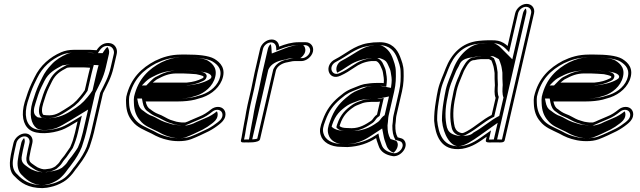

<svg xmlns="http://www.w3.org/2000/svg" viewBox="-20 -732 3292 987"><path d="M358.9 -26.4 358.8 -26.1C354.6 -7.5 347.9 7.8 340.9 24.5C337.5 29.5 313.6 64.4 310.7 68.1C303.8 77.1 293.6 87.5 286.5 100.2C282.3 107.3 273.3 115.2 263.7 123.9L253.8 129.2C241.2 135.6 233.4 135.3 214.2 138H203.5C196.9 137.1 186.3 134.5 184 132.8L173.6 128.6C170.8 127.2 165.7 124 160.4 120.3C137.3 103.2 124.5 101.7 133.1 64.5L133.2 64.2C134.2 57 135.7 49.1 137.7 40.5L146.4 2.5C152.4 -23.3 135.4 -46 109.1 -46C82.9 -46 55.4 -23.4 49.4 2.5L40.7 40.5C25.8 105 24.8 149.1 57.2 176.4C85.7 206.8 124.6 235 197.9 235H198.3L221.5 232.9C247.2 227.9 262.9 224.7 289 212C315.2 199.4 327.5 188.2 342.9 171.9C357.4 157.2 366 141 377.4 128.3L389.3 112C407.2 89.2 429.2 53.4 440.3 24.4L447.5 2.1C452.7 -14.3 458.4 -32 462.8 -50.9L509.4 -253.1C531.6 -298.4 551.3 -330.5 563.9 -385.2L580.1 -455.1C586 -481 570.5 -505.9 546.5 -509.9C518.9 -514.8 494.8 -502.1 476.7 -474H473.9C460.9 -474 444.7 -476.9 427 -476H361C336.1 -476 313.7 -471.8 294.3 -463.4C237.2 -438.8 186.8 -396 157.4 -334.2L142.2 -303.1C128.1 -273.3 117.3 -241.7 106.9 -207.5C88.3 -143.4 97.4 -91.8 131.5 -65.7C168.4 -37.6 246.3 -45.5 297.4 -64.1C317.5 -71.1 350.5 -90.6 378.8 -108L365.5 -50.4C363.5 -41.3 361.3 -33.4 358.9 -26.4ZM410.8 -385.5C420.3 -385.5 431.2 -384.3 443.2 -383.7C441.1 -376.4 438.1 -364.7 435.9 -355L415.9 -268.5C407.8 -256.8 402.3 -248.4 392.2 -236.7C365 -203.3 351.6 -193.9 309.8 -167.9C271.1 -143.3 252.4 -134.6 203.5 -141.2C193.4 -148.6 193.6 -173.7 202.2 -200.4C211.4 -230.1 219.6 -257.4 231.9 -282.1L247.7 -314.2C266.2 -350.8 289.3 -365.1 324.9 -383.6C330.4 -384.3 335.7 -385.5 340.1 -385.5ZM470.5 -459H483.3L489.2 -468.3C504 -491.1 519.5 -498.8 540.6 -495.1C557.3 -492.3 569.3 -473.3 565.1 -455.1L548.9 -385.2C536.7 -332.4 517.8 -301.9 494.9 -255L447.8 -50.9C443.6 -32.8 438 -15.5 432.9 0.8L425.8 22.6C415.2 49.9 394.7 83.3 377.6 105L366.1 120.8C352.5 136.2 345 150.6 332.8 163.1C317.7 179.1 309.2 187.1 284.8 198.8C260.8 210.6 246.9 213.3 222.7 218.1L201.1 220C130.6 219.7 96.8 194 69.1 164.6C51.1 149.3 43 126.4 46.1 94.7C48.9 75.7 51.1 60.4 55.7 40.5L64.4 2.5C68.5 -15 88 -31 105.7 -31C125.1 -31 135.2 -13.8 131.4 2.5L122.7 40.5C120.7 49 118.9 58.8 118 64.8C108.1 109.8 128.6 117.6 149.5 133C155.7 137.4 160.6 140.4 164.6 142.5L174.2 146.4C184.2 151.1 190 151.7 199 153H211.8C229.9 150.4 241.1 150.9 258.5 142.1L270.8 135.5C280.9 126.4 291.9 118.1 299.6 105.1C305.4 94.7 314.1 85.9 322.3 75.3C327.2 68.9 350 35.3 354.3 28.9C364.3 5 373.9 -21.4 380.5 -50.4L400.6 -137.1L372.9 -120.2C344.9 -103 312.1 -84 295.2 -78.1C250.8 -61.9 184.6 -55.3 150.4 -73.4C113.9 -92.6 102.9 -142.3 121.7 -206.5C131.9 -240 142.6 -271.3 155.9 -299.4L171.1 -330.6C198.1 -387.3 243.8 -426.7 297.7 -449.9C314.2 -457 334.2 -461 357.5 -461H423.9C439.7 -461.8 455.2 -459 470.5 -459ZM414.3 -400.5H343.5C334.7 -400.5 329.8 -398.9 323.3 -398.1C286.1 -378.8 255.8 -361.1 234.1 -318.1L218.3 -286C205.1 -259.4 196.6 -231 187.6 -201.6C177.8 -171.3 175.4 -141.1 195 -126.8C248.2 -119.6 275 -129.8 315.9 -155.8C357.2 -181.5 375.3 -194.7 403.2 -228.9C414.7 -242.1 421.4 -252.7 430.1 -265.2L450.9 -355C453 -364.4 456 -376 458 -383L462.2 -398L447.3 -398.7C435.9 -399.3 425 -400.5 414.3 -400.5ZM523.9 -385.2 540.1 -455.1C543.2 -468.9 539.1 -482.5 531.9 -490.8C526.9 -486.5 521 -479.9 515.7 -471.7L507.5 -459H470.5C438.8 -459 434.9 -461.4 426.5 -461H357.5C345.8 -461 336.4 -459.7 323.7 -454.2C297.1 -442.7 265.9 -424.6 244.3 -399.9C225.7 -380.6 209.4 -359.2 196.9 -332.8L181.7 -301.7C167.9 -272.5 157.1 -241 146.8 -207.1C128.5 -144.4 140 -94.5 167.9 -73.2C188.7 -57.4 237.7 -62.4 271.1 -74.6C282.5 -78.5 317.2 -97.9 345 -115L432.9 -168.8L405.5 -50.4C403.5 -41.4 401 -32.7 398.9 -26.1C394.4 -6.9 387.5 8.9 380.6 25.5C378.1 31.4 353 66.3 349.2 71.1C341.7 80.9 332.3 90.5 325.8 102.2C319.8 112.2 308.7 121.3 298.7 130.3L285.8 137.2C268 146.2 235.7 150.5 218.3 153H193C177.1 150.8 164.8 149.4 151.6 142.8L141.5 138.7C136.1 135.9 131.3 133 124.3 128C103.3 112.5 84.3 102.8 93.1 64.4C94.1 57.6 95.7 49.1 97.7 40.5L106.4 2.5C108.6 -6.8 107.3 -15.4 103.7 -22.3C97.4 -16 91.6 -6.8 89.4 2.5L80.7 40.5C76 60.8 73.6 77.5 70.9 95.7C67.4 130 77.3 155.2 94.7 169.9C123.1 200.1 156.6 218.9 197.4 220L210.1 218.8C230.8 214.7 236.3 214.1 258 203.5C280.4 192.7 289.8 184.3 305.2 168C318.3 154.6 326.1 139.8 339 125.1L350.7 109.1C368.2 86.9 389.6 52.1 400.5 23.7L407.6 1.6C412.8 -14.7 418.5 -32.3 422.8 -50.9L469.6 -253.8C492.1 -299.8 511.5 -331.1 523.9 -385.2ZM414.3 -400.5C432.4 -400.5 443.4 -399 451.7 -398.6L486.9 -396.9L483.1 -383.5C481.1 -376.3 478.1 -364.6 475.9 -355L455.6 -267.2C447.3 -255.2 441.2 -245.8 430.4 -233.3C403.1 -199.9 385.3 -186.9 343.8 -161C307.1 -137.7 263.2 -116.8 187 -127.1L173.9 -128.9L167.5 -133.5C147.7 -147.9 153.5 -173.4 162.4 -200.8C171.5 -230.5 179.8 -258.2 192.4 -283.6L208.3 -315.7C229.2 -357.3 261.8 -375.5 301.8 -396.2L315.8 -397.9C315.8 -397.9 323.5 -400.5 343.5 -400.5Z M789.7 -325.6C820.6 -341.8 846.8 -354.5 889.1 -354.5H918.6C930.5 -354.5 979.9 -351.6 988.5 -350.6C991.2 -350.3 1027.1 -342.8 1026.1 -338.2L1026.7 -336.2L1026.4 -335C1026.1 -333.6 1023.8 -331.2 1020.3 -329.3C995.7 -317.1 974.1 -310.8 940.1 -307.5L765.4 -307.5C766.9 -309 789.1 -327 789.7 -325.6ZM752.7 -170.4C739.7 -177.4 732.6 -191.2 728.9 -210.5H895.9C925.8 -210.5 957.2 -213.6 982.6 -219.8L1003 -225.8C1051.8 -237.9 1099.9 -269.9 1120.4 -318.7C1145.1 -379.5 1112.5 -411 1082 -429.6C1051.6 -447.2 994.9 -451.5 941 -451.5H911.5C858.5 -451.5 817.3 -438.7 777.6 -419.5C709 -383.4 651.3 -330.7 629.3 -235L629.2 -234.7L629.2 -234.5C627.5 -224.4 627.3 -212.4 628.2 -199C629.4 -161.2 640.6 -131.3 660.4 -108.6C685 -76.6 720.8 -64.3 759.5 -45.2L780 -34.3C792.1 -27.9 807.8 -22 821.9 -17.8L838 -13.7C870.6 -4.8 925 -2.2 961.7 -16.1C993.2 -28 1023.9 -43.1 1053.5 -57.5C1072 -67 1091.7 -80.1 1107.2 -92.7C1119 -102.3 1133.5 -114.6 1137.9 -134C1144.1 -160.6 1127.3 -182.5 1100.6 -182.5C1087.4 -182.5 1074.5 -177.6 1063.1 -168.3C1045.3 -153.9 1026.7 -141.4 1004.3 -132.8L959.6 -113.7C948.5 -108.9 941.7 -104.8 932.2 -102.5H913.5C900.9 -103.7 899.1 -104.4 887.3 -106.3L871 -111.2C866.4 -112.5 861.4 -114.1 855.5 -116.1C840.4 -121.3 813.3 -139.7 793 -146.1C777.6 -152 764.7 -160.7 752.7 -170.4ZM993.6 -365.5C983.6 -366.7 935.4 -369.5 922.1 -369.5H892.6C848 -369.5 817 -355.2 787.2 -339.7C773.5 -334.5 760.4 -321.5 755.5 -316.5L731.9 -292.5L937.3 -292.5C973 -295.9 997.9 -302.9 1024.6 -316.2C1030 -318.9 1038.7 -323.5 1041.4 -335L1042.5 -339.9C1043.3 -364.5 994.2 -366.5 993.6 -365.5ZM742.2 -157.4C755.8 -146.6 767.9 -138.5 784.7 -132C801.9 -125.3 829.5 -108 847.7 -101.8C853.6 -99.8 859 -98.1 863.7 -96.7L880.7 -91.6C892.3 -89.7 895.9 -88.7 909.4 -87.5H930.6C944 -90.8 952.8 -95.8 962.9 -100.2L1007.2 -119.1C1033.6 -129.5 1052.4 -142.4 1071.2 -157.7C1079.3 -164.3 1087.8 -167.5 1097.2 -167.5C1115.5 -167.5 1127.2 -152.3 1122.9 -134C1120 -121.2 1110.9 -112.9 1099 -103.3C1084.8 -91.7 1065.7 -79.1 1049.1 -70.5C1019.9 -56.4 989.4 -41.4 959.2 -30C928.1 -18.2 875.5 -19.9 844.9 -28.3L829 -32.3C814.4 -36.8 800.7 -41.9 789.6 -47.8L768.9 -58.9C728.7 -78.7 695.8 -90.1 673.4 -119.2C656.2 -141.6 644.8 -166 643.6 -203C642.7 -216.2 643.1 -227.3 644.3 -235.3C665.7 -326.2 717.5 -372.3 782.1 -406.5C820.8 -425.1 857.6 -436.5 908 -436.5H937.6C990.7 -436.5 1045.9 -431.5 1072 -416.3C1101 -398.6 1127 -372.6 1106.3 -321.3C1088.8 -279.9 1047.1 -251.3 1002.1 -240.2L981.8 -234.2C957.4 -228.4 928.1 -225.5 899.4 -225.5H709.7L713.7 -204.7C717.7 -184 725.6 -167.2 742.2 -157.4ZM709.1 -292.5 727.9 -311.6C732.2 -316 745.6 -328.3 762.6 -336.2C790.6 -350.7 826.9 -369.5 892.6 -369.5H922.1C943.3 -369.5 986.4 -367 1003.2 -364.9C1011.9 -364 1059.8 -360.3 1066 -341.3C1066.4 -339.9 1066.6 -339 1067 -337.7L1066.4 -335C1065.2 -329.6 1060.6 -325.9 1052.9 -321.7C1024.4 -305.9 987.6 -296.9 941.8 -292.5ZM717.2 -162.2C698.3 -173.3 692.6 -188.8 688.8 -208.2L685.5 -225.5H899.4C921.4 -225.5 944 -227.8 961.2 -231.8L981.3 -237.7C1013.5 -245.7 1060.7 -272.1 1080.8 -319.7C1104.1 -377.4 1073.9 -404.7 1047.5 -420.9C1027.6 -432.2 987.5 -436.5 937.6 -436.5H908C875.1 -436.5 846.5 -429.2 809.2 -411.3C746.7 -378.2 690.9 -328.9 669.2 -234.9C667.7 -225.3 667.4 -213.9 668.4 -200.5C669.6 -163.4 680.3 -135.4 698.9 -114.1C721.9 -84.2 750.2 -75.6 792.6 -54.8L813.5 -43.6C823 -38.6 834.9 -34.1 847.6 -30.1L862.9 -26.3C887.1 -19.6 917.8 -19.9 934.4 -26.2C962.9 -36.9 992 -51.2 1022 -65.8C1037.2 -73.6 1056.6 -86.3 1071 -98C1082.4 -107.2 1094 -116.8 1097.9 -134C1100.2 -144 1098.9 -152.7 1095.1 -159.7C1077.7 -146 1060.3 -134 1032.7 -123.2L988.9 -104.4C980.9 -101 973.7 -95.4 952 -90.1L941.2 -87.5H905.3C886.9 -89.2 875.7 -91.3 864.2 -93.2L844.6 -99.1C839.4 -100.6 833.4 -102.5 827.1 -104.6C802.6 -113 776.8 -130.8 765.6 -134.3C744.6 -140.9 730.3 -151.8 717.2 -162.2Z M1222 -26 1218.4 -10.5C1215.2 3.4 1235.5 0 1244 0C1249.3 0 1312.1 4 1316.8 -16.5L1398.9 -372C1401.7 -376.9 1401.9 -378.5 1402.1 -378.4C1410.9 -395.5 1435.1 -408.8 1458.7 -412.1C1472.2 -414 1479.9 -418 1494 -418H1529C1554.8 -418 1582.6 -440.3 1588.7 -466.5C1594.8 -492.7 1577.3 -515 1551.4 -515H1516.4C1478.6 -515 1446.7 -504.8 1414.9 -492.4C1413.6 -512.6 1399.7 -529 1376.6 -529C1350 -529 1323.1 -507.1 1316.9 -480.5L1288.5 -357.5C1282.1 -329.7 1278.2 -304.2 1271.6 -275.5L1252.9 -194.5C1250.6 -184.3 1248.3 -172.9 1246 -160.1L1240.1 -126C1238.6 -116.7 1236.9 -108 1235 -99.5C1231.9 -86.3 1226.8 -51.2 1224.6 -41.5L1224.4 -40.9C1224.2 -37.1 1223.5 -32.5 1222 -26ZM1250 -99.5C1252 -108.3 1253.8 -117.6 1255.3 -127L1261.1 -160.9C1263.4 -173.5 1265.6 -184.6 1267.9 -194.5L1286.6 -275.5C1293.4 -304.9 1297.3 -330.5 1303.5 -357.5L1331.9 -480.5C1336.2 -498.8 1354.8 -514 1373.2 -514C1388.6 -514 1398.5 -503.1 1399.6 -488.1L1400.7 -472L1417.7 -478.6C1448.7 -490.7 1478 -500 1512.9 -500H1547.9C1565.4 -500 1577.8 -484.2 1573.7 -466.5C1569.6 -448.8 1549.9 -433 1532.5 -433H1497.5C1480 -433 1470.3 -428.4 1460 -426.9C1432.4 -423.1 1402.9 -408.8 1388.3 -382C1386.7 -378.5 1387.4 -379.5 1384.5 -374.5L1302.5 -19.5C1289.6 -14.1 1252.8 -15 1247.5 -15C1242.6 -15 1237.8 -14.6 1234.4 -14.7L1237 -26C1241.5 -45.4 1245.3 -79.1 1250 -99.5ZM1262 -26 1259.4 -14.7C1264.9 -14.6 1273.3 -14.9 1276.4 -15.4C1276.5 -15.6 1276.7 -16 1276.8 -16.5L1359.1 -373C1362.1 -378.2 1360.8 -376.9 1363.1 -380.8C1373.6 -399.8 1398.2 -418.9 1447.9 -426.1C1447.9 -426.1 1459.2 -433 1497.5 -433H1523.1C1532.1 -438 1545.2 -451.3 1548.7 -466.5C1552.2 -481.5 1545.8 -494.7 1538.6 -500H1512.9C1495.9 -500 1474.2 -494.8 1442.7 -482.5L1377.1 -457L1374.8 -490.8C1374.4 -496.2 1373.2 -500.7 1370.9 -505.4C1364.6 -498.9 1359.1 -490.1 1356.9 -480.5L1328.5 -357.5C1322.2 -330 1318.3 -304.5 1311.6 -275.5L1292.9 -194.5C1290.6 -184.4 1288.3 -173.1 1286 -160.4L1280.2 -126.4C1278.7 -117.1 1277 -108.1 1275 -99.5C1272 -86.7 1267 -52.1 1264.5 -41.3C1264.3 -37.6 1263.5 -32.4 1262 -26Z M1761.4 -74H1761.1C1745 -74 1730.7 -78.4 1725.6 -84C1725.7 -84.3 1725.8 -84.6 1725.8 -84.9C1726 -85.6 1726.7 -88 1727.8 -91.4C1743.5 -138.4 1765.5 -159.6 1801.4 -183.8C1810.4 -189.9 1830.8 -196.4 1845.3 -202.5C1855.5 -205.9 1877.5 -208.5 1891.1 -208.5H1920.9C1925.3 -208.5 1927.2 -208.6 1933.5 -209.9L1918.1 -143.2C1912.2 -139.1 1906.7 -134.1 1902.6 -128.5L1895 -118.2C1893.7 -116.5 1892.1 -114.9 1888.5 -111.5C1860.6 -92.9 1829.7 -73 1787.5 -73C1778.3 -73 1769.7 -73.3 1761.4 -74ZM1913.6 -22.2C1916.4 -7.5 1922.5 4.7 1926.4 17.9C1935.8 48.6 1963.8 65.4 2001.3 71L2001.6 71C2041.4 73.4 2081 23 2059.5 -8.6C2050 -22.5 2038.7 -21 2024.2 -26.1C2014.5 -43.5 2012.2 -61.3 2012.3 -88.6L2014.3 -105.7C2015.9 -118.5 2015.1 -126.5 2018 -139L2046.3 -261.6C2055.8 -302.6 2055.6 -333.6 2054.8 -364.4C2054.6 -396.3 2044.7 -418.8 2036.1 -442.2C2021.9 -478.2 1994.5 -515 1932.1 -515C1909.4 -515 1890.7 -513.6 1869.8 -509.9C1800.3 -497.9 1754.4 -453.2 1704.6 -428.1C1641 -397.9 1668.3 -313.6 1730 -342.8C1757.9 -355.3 1776.6 -367.9 1801.9 -384.8C1826.1 -401.8 1852.4 -414.2 1887.8 -418H1913.7C1924.1 -414.1 1930.5 -404.5 1936.3 -392.4C1941.2 -379.8 1946.5 -372.2 1948.3 -360C1951.1 -341.2 1955.2 -325.5 1952.7 -304.6C1951.3 -304.9 1946.4 -305.5 1943.3 -305.5H1913.5C1894.5 -305.5 1868 -302.7 1851.7 -299.4C1828.5 -294 1813.2 -285.4 1793.4 -278.5C1776.8 -272.2 1761.7 -264.3 1748.1 -254.6L1720.7 -232.8C1683.4 -200.9 1657.7 -167.8 1638.2 -113.4C1625.8 -81 1621.2 -60.7 1628.4 -37.7C1638.6 -1.3 1678.5 23 1734.2 23C1744.9 23.7 1755.3 24 1766.2 24H1766.4L1766.6 24C1825.1 21 1872.2 4.8 1913.6 -22.2ZM1784 -58C1831.5 -58 1867.1 -81.1 1895.1 -99.8C1899.7 -102.9 1903.9 -107.7 1906.6 -111.1L1914.5 -121.7C1918.4 -127.2 1925.5 -132 1931.4 -136.1L1952.8 -228.6L1933.6 -224.6C1927.6 -223.3 1928.5 -223.5 1924.4 -223.5H1894.6C1879.1 -223.5 1857.4 -221.3 1843.5 -216.7C1829.8 -212.1 1808.5 -204.9 1794.7 -195.5C1757.1 -170.1 1730.3 -143.9 1713.3 -92.9C1712 -89.1 1711.3 -87 1710.8 -84.9L1709.1 -77.3L1713.1 -72.8C1726.3 -58.1 1755.4 -58 1784 -58ZM1738.1 8H1737.7C1685.9 8 1651.8 -14.6 1643.3 -44.7C1637.1 -64.3 1640.2 -79.2 1652.5 -111.3C1671.2 -163.4 1694.3 -192.4 1729 -222.3L1755.6 -243.6C1768.1 -252.3 1781 -259 1795.8 -264.6C1816.9 -272 1831.6 -280.2 1851.6 -284.8C1865.9 -287.7 1892.6 -290.5 1910.1 -290.5H1939.9C1941.1 -290.5 1946.5 -289.9 1946.6 -289.9L1965.6 -286.3L1968 -306.3C1970.8 -330.1 1966.2 -347.5 1963.6 -365.3C1961.3 -380.6 1955.2 -389.2 1950.8 -400.3C1945.3 -414.5 1935.8 -426.9 1919.6 -433H1890.4C1851.6 -428.8 1821.2 -414.7 1795.1 -396.4C1770.1 -379.8 1752.7 -368 1726.2 -356.2C1684.8 -336.5 1663.6 -393.4 1708.8 -414.9C1763.8 -442.7 1805 -484.1 1869.1 -495.1C1889.1 -498.7 1906.5 -500 1928.6 -500C1984.1 -500 2008.2 -468.1 2021.5 -434.4C2030.2 -410.7 2039.3 -390 2039.4 -360.8C2040.3 -329.8 2040.4 -300.9 2031.3 -261.6L2003 -139C1999.5 -124 2000.4 -115.3 1999 -104.1L1996.9 -86.1C1996.8 -55.6 2000.4 -34.5 2012.3 -13.2C2030.8 -6.8 2039.7 -7.9 2046.1 1.5C2060.8 23.2 2032.3 57.1 2006.2 56C1971.3 50.7 1948.9 35.9 1941.3 10.8C1936.9 -3.7 1931.2 -15.3 1928.7 -28.1L1925.3 -45.9L1907.2 -34.1C1868.8 -9 1825.2 6 1769.5 9C1757.2 9 1748.9 8.7 1738.1 8ZM1684.9 -81 1685.6 -84C1685.7 -84.4 1685.8 -84.6 1685.8 -84.9C1686.1 -86.2 1686.8 -88.4 1688 -91.9C1704 -140.1 1728.8 -164.6 1766.6 -190.2C1782.1 -200.6 1804.9 -207.1 1816.2 -211.9C1838.5 -221.4 1869.7 -223.5 1894.6 -223.5H1919.2L1979.6 -236.2L1957.3 -139.9C1951.5 -135.9 1945.9 -132 1941.3 -125.7L1933.5 -115.3C1931.5 -112.7 1928.3 -109.5 1924.4 -106C1899.8 -89.5 1862 -58 1784 -58C1773.7 -58 1763.3 -58.3 1753.7 -59C1716.7 -60.2 1696 -68.7 1684.9 -81ZM1767 9C1805.2 6.6 1841.3 -4.1 1879.1 -28.8L1944.5 -71.5L1953.6 -24.6C1956.3 -10.8 1962.2 1 1966.3 14.9C1972.7 35.7 1988 47.5 2003 53C2019.6 40.6 2032 13.1 2020.5 -3.7C2017.7 -7.9 2015.4 -9.2 2015.2 -9.2C2017.6 -8 1992.9 -15.1 1987.3 -17.6C1975.6 -38.4 1972.1 -56.8 1972.1 -87.6L1974.2 -105.1C1975.7 -117.3 1974.9 -125.5 1978 -139L2006.3 -261.6C2015.6 -302 2015.5 -332.1 2014.7 -363.1C2014.5 -393.8 2004.9 -415.3 1996.3 -438.8C1980.9 -478.1 1948.2 -500 1928.6 -500C1910.1 -500 1900.2 -499.3 1884.3 -496.4C1838.7 -488.6 1794.8 -449.4 1735.8 -419.6C1712.3 -408.5 1702.4 -376.8 1713.7 -358.4C1730.7 -367 1746.1 -377.1 1767 -391.1C1793.3 -409.4 1828.6 -426.8 1885.4 -433H1932.8L1943.3 -429C1966.4 -420.3 1969.9 -408.6 1975.9 -396C1980.7 -383.8 1986.4 -375.9 1988.4 -362.1C1991.1 -343.8 1995.4 -327.3 1992.8 -305.2L1989.8 -280.3L1935.4 -290.5H1910.1C1900.8 -290.5 1879.5 -288.5 1869.5 -286.6C1857.4 -283.6 1844.9 -277 1820.2 -268.2C1808.4 -263.7 1795.5 -257.3 1783.7 -248.9L1757.1 -227.7C1721.9 -197.5 1697.1 -166.2 1677.9 -112.6C1665.5 -80.2 1661.6 -62.1 1668.4 -40.6C1678.4 -4.9 1716.3 8 1737.7 8H1741C1750 8.6 1757 8.9 1767 9Z M2451.6 -428H2493.7C2496.6 -426.7 2502.4 -423.5 2506.4 -421C2509.8 -413.8 2513.1 -402.5 2516.7 -391.4L2518.6 -382.1C2519 -377.7 2519.5 -374 2520.9 -367.8L2522.5 -356.6C2522.3 -338.5 2522.4 -314.4 2524 -293.8C2522.8 -275 2519.5 -246.9 2527.9 -229L2507.5 -140.8C2459.1 -116.5 2425.8 -82.6 2380.7 -57.6C2373.4 -53.5 2361.5 -48 2357.9 -48H2353.2C2333.2 -52.1 2323 -63 2317.6 -79.7C2307.4 -121.4 2307.3 -174.5 2321.6 -236.5L2321.7 -236.8L2321.7 -237C2323.2 -246.2 2325 -255.3 2327.1 -264.5C2333.1 -290.5 2343.3 -315.7 2352.8 -337.8C2359.4 -351.5 2362.1 -362.4 2367.5 -372.1L2376.8 -388.6C2387.4 -406.7 2399.4 -423 2418 -423H2419.4C2429.5 -425.8 2436.9 -426.6 2451.6 -428ZM2725.2 -663.5C2731.3 -690.1 2713.5 -712 2687.4 -712C2661 -712 2634.3 -689.8 2628.2 -663.5L2589.4 -495.5C2585.1 -499.8 2577.5 -506.1 2569 -511.1C2548.6 -522.6 2533.7 -525 2506.6 -525H2487.9C2472.8 -525 2454.3 -523.3 2441.1 -522C2353 -513 2300.1 -455.1 2270.7 -379.4C2258.9 -346.7 2241 -311.7 2231.6 -271.3C2229.2 -260.7 2227.1 -250.2 2225.3 -239.7L2220.2 -208.5C2214.2 -172.7 2211.5 -141.7 2211.8 -110.6C2218.3 -40.7 2243 48.3 2356 32.9C2408.2 24.6 2446.8 -4.6 2481.8 -29.4L2477.4 -10.5C2474.5 2.2 2496 0.8 2509.3 0C2514.6 0.1 2519.9 0 2524.6 -0.1C2529.4 0 2534.7 0.1 2540.1 0C2552.1 0.7 2571.6 1.9 2574.4 -10.3ZM2420.7 -438C2390.2 -437 2374 -410.9 2363.8 -393.5L2354.4 -376.9C2347.1 -364 2344.8 -353.3 2339.1 -341.5C2328.5 -319.4 2318.4 -292.1 2312.1 -264.5C2309.9 -255.2 2308 -245.1 2306.5 -236.2C2291.6 -170.8 2291.7 -117.3 2302.6 -73.3C2307.7 -52.3 2323.8 -38 2348.3 -33H2354.4C2366.7 -33 2377.6 -40.3 2385.9 -45C2434.1 -71.8 2467.1 -105.2 2511.9 -127.8L2520.5 -132.1L2544 -233.7C2536.9 -248.9 2537.9 -274.3 2539.4 -297.2C2537.9 -317.8 2537.7 -342.2 2537.9 -360.8L2536.1 -373.5C2534.7 -379.7 2534.3 -382.9 2533.9 -387.4L2531.7 -398.1C2527.7 -410.6 2524 -422.5 2519.3 -432.5C2513.1 -436.4 2506.1 -440.3 2500.1 -443H2454.3C2440.6 -441.7 2431.4 -440.7 2420.7 -438ZM2543.8 -15 2543.2 -15C2538.2 -14.9 2533.1 -15 2528.4 -15.1L2528.1 -15.1L2527.7 -15.1C2523.1 -15 2518 -14.9 2513.1 -15L2512.5 -15C2506 -14.6 2497.8 -14.4 2493.5 -14.9L2504.3 -61.8L2474.7 -40.9C2439.2 -15.7 2403.9 10.6 2357.2 18.1C2256.6 31.7 2233.7 -46.2 2227.2 -114.7C2226.9 -145.4 2229.5 -174.5 2235.3 -209.5L2240.5 -240.6C2242.2 -250.8 2244.3 -261.1 2246.6 -271.3C2255.4 -309.2 2272.9 -343.4 2285 -377.3C2312.7 -448.5 2359.3 -498.9 2439.1 -507C2452.3 -508.3 2470.5 -510 2484.4 -510H2503.1C2529.4 -510 2540.6 -508.2 2559.1 -497.7C2566.4 -493.4 2573.8 -487.4 2577.2 -483.9L2597.1 -464L2643.2 -663.5C2647.4 -681.6 2666.1 -697 2683.9 -697C2701.9 -697 2714.3 -681.4 2710.2 -663.5L2560.4 -14.9C2555.8 -14.3 2549.4 -14.7 2543.8 -15ZM2449.8 -443H2514.7L2525.5 -438.1C2531.9 -435.2 2538.7 -431.2 2544.8 -427.4C2549.3 -417.8 2552.5 -407.2 2556.6 -394.1L2558.7 -384.2C2559.2 -379.1 2559.4 -376.9 2561 -370.1L2562.6 -358.2C2562.5 -339.9 2562.6 -315.7 2564.2 -295.1C2562.8 -274.7 2560.9 -246.8 2568.3 -230.9L2546.5 -136.4C2499.8 -112.9 2465.9 -79.1 2413.5 -50.1C2410.5 -48.4 2402.4 -33 2354.4 -33H2340L2331.7 -34.7C2292.2 -42.8 2283.3 -59.4 2277.7 -76.9C2267 -120.1 2267.1 -173.5 2281.6 -236.6C2283.1 -246 2284.9 -255.2 2287.1 -264.5C2293.2 -291.2 2303.5 -316.5 2313.2 -339.1C2319.6 -352.4 2322 -362.9 2328.3 -374L2337.6 -390.5C2345.2 -403.5 2346.5 -430.3 2407.2 -437.3C2423.6 -440.8 2436 -441.6 2449.8 -443ZM2528 -15.1C2530.5 -15 2533.1 -15 2535.5 -15L2685.2 -663.5C2687.4 -673.2 2686.1 -681.6 2682.3 -688.6C2676.1 -682.3 2670.4 -673.1 2668.2 -663.5L2613.6 -427.1L2551.6 -489.3C2548.2 -492.7 2541.7 -498 2534.7 -502.2C2518.4 -511.3 2520.3 -510 2503.1 -510H2484.4C2477.2 -510 2460.5 -508.7 2448.3 -507.5C2398.9 -502.4 2340.7 -456.4 2310.4 -378.6C2298.5 -345.5 2280.7 -310.7 2271.6 -271.3C2269.2 -260.9 2267.2 -250.4 2265.4 -240L2260.2 -208.9C2254.3 -173.4 2251.7 -143.1 2252 -112.2C2259 -37.7 2297.5 21.5 2337.6 19.6C2369.8 18 2408.5 -8.5 2446.6 -35.5L2538.2 -100.5L2518.4 -14.9C2519.8 -14.9 2525.5 -15 2528 -15.1Z M2885.7 -325.6C2916.6 -341.8 2942.8 -354.5 2985.1 -354.5H3014.6C3026.5 -354.5 3075.9 -351.6 3084.5 -350.6C3087.2 -350.3 3123.1 -342.8 3122.1 -338.2L3122.7 -336.2L3122.4 -335C3122.1 -333.6 3119.8 -331.2 3116.3 -329.3C3091.7 -317.1 3070.1 -310.8 3036.1 -307.5L2861.4 -307.5C2862.9 -309 2885.1 -327 2885.7 -325.6ZM2848.7 -170.4C2835.7 -177.4 2828.6 -191.2 2824.9 -210.5H2991.9C3021.8 -210.5 3053.2 -213.6 3078.6 -219.8L3099 -225.8C3147.8 -237.9 3195.9 -269.9 3216.4 -318.7C3241.1 -379.5 3208.5 -411 3178 -429.6C3147.6 -447.2 3090.9 -451.5 3037 -451.5H3007.5C2954.5 -451.5 2913.3 -438.7 2873.6 -419.5C2805 -383.4 2747.3 -330.7 2725.3 -235L2725.2 -234.7L2725.2 -234.5C2723.5 -224.4 2723.3 -212.4 2724.2 -199C2725.4 -161.2 2736.6 -131.3 2756.4 -108.6C2781 -76.6 2816.8 -64.3 2855.5 -45.2L2876 -34.3C2888.1 -27.9 2903.8 -22 2917.9 -17.8L2934 -13.7C2966.6 -4.8 3021 -2.2 3057.7 -16.1C3089.2 -28 3119.9 -43.1 3149.5 -57.5C3168 -67 3187.7 -80.1 3203.2 -92.7C3215 -102.3 3229.5 -114.6 3233.9 -134C3240.1 -160.6 3223.3 -182.5 3196.6 -182.5C3183.4 -182.5 3170.5 -177.6 3159.1 -168.3C3141.3 -153.9 3122.7 -141.4 3100.3 -132.8L3055.6 -113.7C3044.5 -108.9 3037.7 -104.8 3028.2 -102.5H3009.5C2996.9 -103.7 2995.1 -104.4 2983.3 -106.3L2967 -111.2C2962.4 -112.5 2957.4 -114.1 2951.5 -116.1C2936.4 -121.3 2909.3 -139.7 2889 -146.1C2873.6 -152 2860.7 -160.7 2848.7 -170.4ZM3089.6 -365.5C3079.6 -366.7 3031.4 -369.5 3018.1 -369.5H2988.6C2944 -369.5 2913 -355.2 2883.2 -339.7C2869.5 -334.5 2856.4 -321.5 2851.5 -316.5L2827.9 -292.5L3033.3 -292.5C3069 -295.9 3093.9 -302.9 3120.6 -316.2C3126 -318.9 3134.7 -323.5 3137.4 -335L3138.5 -339.9C3139.3 -364.5 3090.2 -366.5 3089.6 -365.5ZM2838.2 -157.4C2851.8 -146.6 2863.9 -138.5 2880.7 -132C2897.9 -125.3 2925.5 -108 2943.7 -101.8C2949.6 -99.8 2955 -98.1 2959.7 -96.7L2976.7 -91.6C2988.3 -89.7 2991.9 -88.7 3005.4 -87.5H3026.6C3040 -90.8 3048.8 -95.8 3058.9 -100.2L3103.2 -119.1C3129.6 -129.5 3148.4 -142.4 3167.2 -157.7C3175.3 -164.3 3183.8 -167.5 3193.2 -167.5C3211.5 -167.5 3223.2 -152.3 3218.9 -134C3216 -121.2 3206.9 -112.9 3195 -103.3C3180.8 -91.7 3161.7 -79.1 3145.1 -70.5C3115.9 -56.4 3085.4 -41.4 3055.2 -30C3024.1 -18.2 2971.5 -19.9 2940.9 -28.3L2925 -32.3C2910.4 -36.8 2896.7 -41.9 2885.6 -47.8L2864.9 -58.9C2824.7 -78.7 2791.8 -90.1 2769.4 -119.2C2752.2 -141.6 2740.8 -166 2739.6 -203C2738.7 -216.2 2739.1 -227.3 2740.3 -235.3C2761.7 -326.2 2813.5 -372.3 2878.1 -406.5C2916.8 -425.1 2953.6 -436.5 3004 -436.5H3033.6C3086.7 -436.5 3141.9 -431.5 3168 -416.3C3197 -398.6 3223 -372.6 3202.3 -321.3C3184.8 -279.9 3143.1 -251.3 3098.1 -240.2L3077.8 -234.2C3053.4 -228.4 3024.1 -225.5 2995.4 -225.5H2805.7L2809.7 -204.7C2813.7 -184 2821.6 -167.2 2838.2 -157.4ZM2805.1 -292.5 2823.9 -311.6C2828.2 -316 2841.6 -328.3 2858.6 -336.2C2886.6 -350.7 2922.9 -369.5 2988.6 -369.5H3018.1C3039.3 -369.5 3082.4 -367 3099.2 -364.9C3107.9 -364 3155.8 -360.3 3162 -341.3C3162.4 -339.9 3162.6 -339 3163 -337.7L3162.4 -335C3161.2 -329.6 3156.6 -325.9 3148.9 -321.7C3120.4 -305.9 3083.6 -296.9 3037.8 -292.5ZM2813.2 -162.2C2794.3 -173.3 2788.6 -188.8 2784.8 -208.2L2781.5 -225.5H2995.4C3017.4 -225.5 3040 -227.8 3057.2 -231.8L3077.3 -237.7C3109.5 -245.7 3156.7 -272.1 3176.8 -319.7C3200.1 -377.4 3169.9 -404.7 3143.5 -420.9C3123.6 -432.2 3083.5 -436.5 3033.6 -436.5H3004C2971.1 -436.5 2942.5 -429.2 2905.2 -411.3C2842.7 -378.2 2786.9 -328.9 2765.2 -234.9C2763.7 -225.3 2763.4 -213.9 2764.4 -200.5C2765.6 -163.4 2776.3 -135.4 2794.9 -114.1C2817.9 -84.2 2846.2 -75.6 2888.6 -54.8L2909.5 -43.6C2919 -38.6 2930.9 -34.1 2943.6 -30.1L2958.9 -26.3C2983.1 -19.6 3013.8 -19.9 3030.4 -26.2C3058.9 -36.9 3088 -51.2 3118 -65.8C3133.2 -73.6 3152.6 -86.3 3167 -98C3178.4 -107.2 3190 -116.8 3193.9 -134C3196.2 -144 3194.9 -152.7 3191.1 -159.7C3173.7 -146 3156.3 -134 3128.7 -123.2L3084.9 -104.4C3076.9 -101 3069.7 -95.4 3048 -90.1L3037.2 -87.5H3001.3C2982.9 -89.2 2971.7 -91.3 2960.2 -93.2L2940.6 -99.1C2935.4 -100.6 2929.4 -102.5 2923.1 -104.6C2898.6 -113 2872.8 -130.8 2861.6 -134.3C2840.6 -140.9 2826.3 -151.8 2813.2 -162.2Z"/></svg>

Font: HoneyBee
Style: BlurIt
Weight: 700
Foundry: Cannot Into Space Fonts
Version: Version 0.89